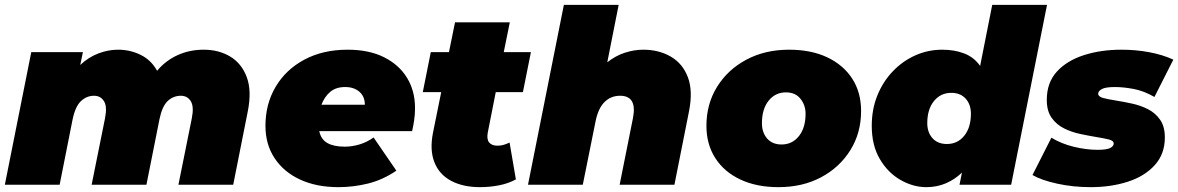

<svg xmlns="http://www.w3.org/2000/svg" viewBox="-25 -762 4861 792"><path d="M815 -557Q878 -557 925 -528.5Q972 -500 993 -443.5Q1014 -387 997 -302L937 0H711L766 -273Q776 -322 762 -344.5Q748 -367 721 -367Q690 -367 667 -345.5Q644 -324 633 -271L579 0H353L408 -273Q418 -322 404 -344.5Q390 -367 363 -367Q332 -367 308.5 -344.5Q285 -322 274 -267L221 0H-5L104 -547H317L306 -494Q340 -526 380.5 -541.5Q421 -557 462 -557Q512 -557 555.5 -535.5Q599 -514 623 -470Q658 -512 707.5 -534.5Q757 -557 815 -557Z M1371 10Q1281 10 1213.5 -21Q1146 -52 1108 -109Q1070 -166 1070 -243Q1070 -333 1112 -404Q1154 -475 1230.5 -516Q1307 -557 1409 -557Q1497 -557 1559 -526Q1621 -495 1654 -441Q1687 -387 1687 -316Q1687 -291 1683.5 -267Q1680 -243 1675 -221H1292Q1299 -187 1325.5 -172Q1352 -157 1397 -157Q1428 -157 1459 -166.5Q1490 -176 1516 -195L1610 -58Q1554 -20 1493.5 -5Q1433 10 1371 10ZM1301 -330H1480Q1480 -364 1457.5 -383.5Q1435 -403 1399 -403Q1360 -403 1336.5 -382.5Q1313 -362 1301 -330Z M1955 10Q1885 10 1836 -16Q1787 -42 1767 -92.5Q1747 -143 1761 -214L1795 -382H1719L1752 -547H1827L1852 -670H2078L2053 -547H2165L2132 -382H2020L1987 -215Q1982 -187 1993 -174Q2004 -161 2027 -161Q2041 -161 2052.5 -164.5Q2064 -168 2077 -174L2103 -22Q2072 -5 2033.5 2.5Q1995 10 1955 10Z M2628 -557Q2693 -557 2742 -528.5Q2791 -500 2812.5 -443.5Q2834 -387 2817 -302L2757 0H2531L2586 -275Q2604 -367 2533 -367Q2495 -367 2469 -341.5Q2443 -316 2432 -263L2379 0H2153L2301 -742H2527L2480 -505Q2514 -532 2552.5 -544.5Q2591 -557 2628 -557Z M3186 10Q3096 10 3029 -21.5Q2962 -53 2925.5 -110Q2889 -167 2889 -243Q2889 -333 2933 -404Q2977 -475 3054 -516Q3131 -557 3230 -557Q3321 -557 3387.5 -525.5Q3454 -494 3490.5 -437.5Q3527 -381 3527 -304Q3527 -214 3483 -143Q3439 -72 3362.5 -31Q3286 10 3186 10ZM3199 -166Q3243 -166 3270.5 -200.5Q3298 -235 3298 -293Q3298 -328 3277 -354.5Q3256 -381 3217 -381Q3173 -381 3145.5 -346.5Q3118 -312 3118 -254Q3118 -215 3139.5 -190.5Q3161 -166 3199 -166Z M3796 10Q3742 10 3690 -19.5Q3638 -49 3604.5 -105.5Q3571 -162 3571 -243Q3571 -311 3594 -368Q3617 -425 3657.5 -467.5Q3698 -510 3750.5 -533.5Q3803 -557 3862 -557Q3912 -557 3952.5 -541.5Q3993 -526 4018 -490L4068 -742H4294L4146 0H3933L3943 -50Q3914 -22 3877 -6Q3840 10 3796 10ZM3881 -168Q3925 -168 3952.5 -202Q3980 -236 3980 -293Q3980 -331 3958.5 -355Q3937 -379 3899 -379Q3855 -379 3827.5 -345Q3800 -311 3800 -254Q3800 -216 3821.5 -192Q3843 -168 3881 -168Z M4474 10Q4401 10 4335.5 -4.5Q4270 -19 4234 -40L4312 -194Q4353 -169 4404.5 -156.5Q4456 -144 4502 -144Q4540 -144 4554.5 -151.5Q4569 -159 4569 -170Q4569 -182 4548 -187Q4527 -192 4496 -197Q4466 -202 4430.5 -209.5Q4395 -217 4364 -232.5Q4333 -248 4313 -276Q4293 -304 4293 -350Q4293 -421 4334.5 -466.5Q4376 -512 4446 -534.5Q4516 -557 4601 -557Q4661 -557 4716.5 -546.5Q4772 -536 4815 -516L4737 -362Q4694 -387 4651.5 -395Q4609 -403 4574 -403Q4535 -403 4520 -394.5Q4505 -386 4505 -376Q4505 -363 4526.5 -357.5Q4548 -352 4580 -347Q4611 -342 4645.5 -334.5Q4680 -327 4710.5 -311.5Q4741 -296 4760.5 -268Q4780 -240 4780 -195Q4780 -127 4738.5 -81Q4697 -35 4627.5 -12.5Q4558 10 4474 10Z"/></svg>

Font: Montserrat Black
Style: Italic
Weight: 900
Italic angle: -11.3°
Designer: Julieta Ulanovsky
Foundry: Julieta Ulanovsky
Version: Version 9.000; ttfautohint (v1.8.4.7-5d5b)